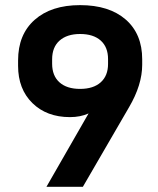

<svg xmlns="http://www.w3.org/2000/svg" viewBox="-20 -721 609 741"><path d="M321.8 -283.2Q290.5 -269 250 -269Q160.2 -269 105 -323.2Q49.8 -377.4 49.8 -466.8V-487.8Q49.8 -587.9 113.8 -644.5Q177.7 -701.2 289.1 -701.2Q401.4 -701.2 465.3 -645.5Q528.8 -589.8 528.8 -492.2V-471.2Q528.8 -393.6 478 -307.1L299.8 0H159.2ZM397 -474.1V-493.2Q397 -539.1 368.7 -564.5Q340.3 -589.8 289.1 -589.8Q238.3 -589.8 209.5 -564Q181.2 -538.6 181.2 -492.2V-475.1Q181.2 -428.7 209.5 -403.3Q237.8 -377.9 289.1 -377.9Q340.3 -377.9 368.7 -403.3Q397 -428.7 397 -474.1Z"/></svg>

Font: D-DIN Exp
Style: DINExp-Bold
Weight: 700
Width: 7
Designer: Charles Nix
Foundry: Datto Inc.
Version: Version 1.00